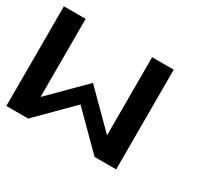

<svg xmlns="http://www.w3.org/2000/svg" viewBox="-132 -667 905 834"><g transform="rotate(30 320.5 -250.0)"><path d="M416.7 -108.3V-500H525V0H416.7L250 -166.7L83.3 0H-25.8V-500H83.3V-108.3Q117.5 -143.3 250 -275Z"/></g></svg>

Font: 0xA000-Squareish-Mono
Style: Squareish-Mono-Bold
Weight: 700
Version: Version 0.1